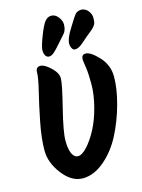

<svg xmlns="http://www.w3.org/2000/svg" viewBox="-146 -1109 870 1179"><g transform="rotate(-15 289.0 -519.5)"><path d="M485 -1015Q512 -1015 529.5 -993.5Q547 -972 547 -949.5Q547 -927 544.5 -917Q542 -907 534 -897Q526 -887 520.5 -882Q515 -877 499.5 -864.5Q484 -852 478 -847Q472 -842 462.5 -833.5Q453 -825 449 -821.5Q445 -818 437 -811.5Q429 -805 424.5 -802Q420 -799 414 -796Q401 -789 389 -789Q377 -789 369.5 -802.5Q362 -816 362 -832Q362 -865 399 -923Q405 -933 413.5 -946.5Q422 -960 426 -966.5Q430 -973 436 -982Q442 -991 445.5 -995Q449 -999 454 -1004Q459 -1009 464 -1010Q477 -1015 485 -1015ZM216.5 -919Q240 -981 257.5 -1004Q275 -1027 300 -1027Q325 -1027 343.5 -1003Q362 -979 362 -957Q362 -935 357 -922Q352 -909 347.5 -903Q343 -897 327 -879.5Q311 -862 291.5 -839.5Q272 -817 255.5 -802.5Q239 -788 224 -788Q209 -788 201 -801.5Q193 -815 193 -836Q193 -857 216.5 -919ZM156 -747Q181 -747 219.5 -711Q258 -675 258 -640.5Q258 -606 222 -462Q186 -318 186 -263.5Q186 -209 199.5 -180Q213 -151 237.5 -151Q262 -151 295 -186.5Q328 -222 358.5 -278.5Q389 -335 409.5 -413.5Q430 -492 430 -559.5Q430 -627 423.5 -668Q417 -709 417 -717Q417 -748 443 -748Q475 -748 525.5 -694Q576 -640 576 -565.5Q576 -491 550 -394.5Q524 -298 480 -212Q436 -126 368.5 -69Q301 -12 230.5 -12Q160 -12 103 -86Q46 -160 46 -237Q46 -314 66 -415.5Q86 -517 106 -598Q126 -679 126 -713Q126 -747 156 -747Z"/></g></svg>

Font: Kalam
Style: Bold
Weight: 700
Version: Version 2.001;PS 1.0;hotconv 1.0.79;makeotf.lib2.5.61930; tt